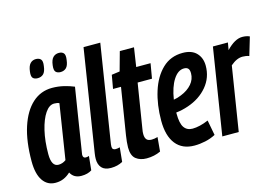

<svg xmlns="http://www.w3.org/2000/svg" viewBox="-97 -949 1681 1163"><g transform="rotate(-15 743.5 -367.5)"><path d="M284 10Q236 10 216 -29Q196 -10 173 0Q150 10 122 10Q71 10 42.5 -32Q14 -74 14 -153Q14 -278 43 -367Q72 -456 124.5 -503.5Q177 -551 248 -551Q286 -551 321.5 -542.5Q357 -534 385 -522Q367 -411 355.5 -337.5Q344 -264 337 -220Q330 -176 326.5 -153.5Q323 -131 321.5 -122.5Q320 -114 320 -112Q320 -91 338 -91Q348 -91 358 -95L349 -7Q323 10 284 10ZM214 -107 268 -450Q256 -456 236 -456Q205 -456 179.5 -418.5Q154 -381 138.5 -316Q123 -251 123 -169Q123 -91 167 -91Q192 -91 214 -107ZM324 -630Q305 -630 294.5 -640.5Q284 -651 288 -682Q292 -716 306.5 -730.5Q321 -745 343 -745Q363 -745 373 -733.5Q383 -722 378 -691Q374 -657 360 -643.5Q346 -630 324 -630ZM181 -630Q161 -630 151 -640.5Q141 -651 145 -681Q149 -715 163 -730Q177 -745 199 -745Q219 -745 229.5 -733.5Q240 -722 235 -691Q231 -657 217 -643.5Q203 -630 181 -630Z M497 -740H602L508 -148Q506 -137 505 -128.5Q504 -120 504 -114Q504 -93 525 -93Q537 -93 552 -97L543 -8Q511 10 469 10Q430 10 411.5 -10.5Q393 -31 393 -66Q393 -81 396 -101Z M789 -98 781 -9Q741 10 693 10Q653 10 626.5 -10.5Q600 -31 600 -83Q600 -97 602 -118Q604 -139 607 -157L654 -449H604L619 -534L670 -541L703 -660H792L774 -541H864L848 -448H758L713 -168Q711 -159 710.5 -151.5Q710 -144 710 -137Q710 -115 719.5 -103.5Q729 -92 751 -92Q760 -92 769 -93.5Q778 -95 789 -98Z M1126 -21Q1096 -5 1061 2.5Q1026 10 993 10Q917 10 876.5 -41Q836 -92 836 -187Q836 -287 862 -369.5Q888 -452 939.5 -501.5Q991 -551 1067 -551Q1124 -551 1153.5 -520Q1183 -489 1183 -440Q1183 -366 1136.5 -310.5Q1090 -255 1013 -229Q975 -216 937 -212V-205Q937 -144 955 -118Q973 -92 1008 -92Q1029 -92 1054.5 -98Q1080 -104 1108 -116ZM1051 -458Q1013 -458 984 -413Q955 -368 943 -291Q968 -295 991 -305Q1034 -322 1059.5 -351.5Q1085 -381 1085 -419Q1085 -440 1076.5 -449Q1068 -458 1051 -458Z M1349 -541 1341 -495Q1394 -551 1441 -551Q1453 -551 1464.5 -549Q1476 -547 1487 -542L1453 -428Q1443 -432 1431.5 -433.5Q1420 -435 1412 -435Q1394 -435 1375.5 -427Q1357 -419 1336 -401L1272 0H1169L1255 -541Z"/></g></svg>

Font: Georama Condensed SemiBold
Style: Italic
Weight: 600
Width: 3
Italic angle: -9°
Designer: Jean-Baptiste Levee
Foundry: Production Type
Version: Version 1.000